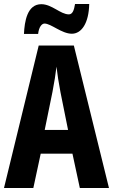

<svg xmlns="http://www.w3.org/2000/svg" viewBox="-20 -942 566 962"><path d="M100 -772H171C175 -808 190 -824 203 -824C236 -824 289 -773 340 -773C388 -773 425 -825 427 -922H356C351 -890 343 -870 325 -870C283 -870 240 -921 187 -921C116 -921 103 -834 100 -772ZM380 0H526L350 -714H174L0 0H147L184 -172H343ZM283 -480 321 -291H204L243 -482C252 -528 259 -573 263 -608C267 -572 274 -527 283 -480Z"/></svg>

Font: Noto Sans Hebrew ExtraCondensed
Style: Bold
Weight: 700
Width: 2
Designer: Monotype Design Team
Foundry: Monotype Imaging Inc.
Version: Version 2.004